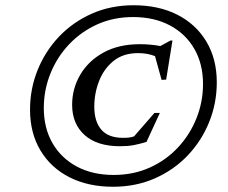

<svg xmlns="http://www.w3.org/2000/svg" viewBox="-20 -701 868 732"><path d="M489.5 -681Q585 -681 656.2 -644.8Q727.5 -608.5 767 -542.2Q806.5 -476 806.5 -387Q806.5 -307.5 777.5 -235.8Q748.5 -164 695.8 -108.5Q643 -53 570.5 -21Q498 11 411 11Q316 11 244.8 -25.2Q173.5 -61.5 134 -127.8Q94.5 -194 94.5 -283Q94.5 -362.5 123.5 -434.2Q152.5 -506 205.2 -561.5Q258 -617 330.2 -649Q402.5 -681 489.5 -681ZM413.5 -34Q488.5 -34 550.8 -62Q613 -90 658.5 -138.8Q704 -187.5 729 -250Q754 -312.5 754 -381Q754 -457 721 -514.5Q688 -572 628 -604Q568 -636 487.5 -636Q412.5 -636 350.2 -607.8Q288 -579.5 242.5 -531Q197 -482.5 172 -420Q147 -357.5 147 -289Q147 -213 180 -155.5Q213 -98 273 -66Q333 -34 413.5 -34ZM449 -175.5Q461.5 -175.5 471 -176.5Q480.5 -177.5 491 -181L569 -270.5H589.5L538.5 -160Q510.5 -151.5 488.8 -147.5Q467 -143.5 437.5 -143.5Q350 -143.5 302.5 -186.2Q255 -229 255 -301.5Q255 -363 285.8 -415.8Q316.5 -468.5 374.2 -500.5Q432 -532.5 513.5 -532.5Q553 -532.5 591.5 -525.5L630 -546.5H637.5L613.5 -397.5L596 -396.5L571 -487Q542.5 -498.5 506.5 -498.5Q450 -498.5 413 -468.8Q376 -439 357.8 -392.2Q339.5 -345.5 339.5 -294Q339.5 -238 366.2 -206.8Q393 -175.5 449 -175.5Z"/></svg>

Font: Newsreader Text Medium
Style: Italic
Weight: 500
Italic angle: -17°
Designer: Hugues Gentile
Foundry: Production Type
Version: Version 1.001